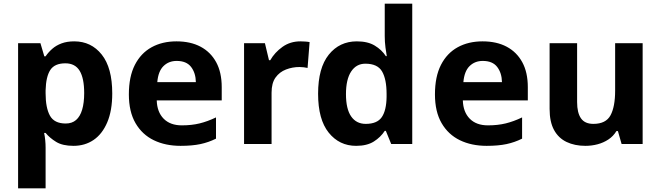

<svg xmlns="http://www.w3.org/2000/svg" viewBox="-20 -780 3579 1040"><path d="M382 -556Q474 -556 531 -484.5Q588 -413 588 -274Q588 -181 561 -117.5Q534 -54 487 -22Q440 10 378 10Q319 10 284 -11.5Q249 -33 227 -60H219Q223 -41 225 -20.5Q227 0 227 20V240H78V-546H199L220 -475H227Q242 -497 263 -515.5Q284 -534 313.5 -545Q343 -556 382 -556ZM334 -437Q276 -437 252.5 -401Q229 -365 227 -291V-275Q227 -196 250.5 -153.5Q274 -111 336 -111Q370 -111 392 -130Q414 -149 425 -186Q436 -223 436 -276Q436 -356 411.5 -396.5Q387 -437 334 -437Z M936 -556Q1012 -556 1066.5 -527Q1121 -498 1151 -443Q1181 -388 1181 -308V-236H829Q831 -173 866.5 -137Q902 -101 965 -101Q1018 -101 1061 -111.5Q1104 -122 1150 -144V-29Q1110 -9 1065.5 0.5Q1021 10 958 10Q876 10 813 -20.5Q750 -51 714 -113Q678 -175 678 -269Q678 -365 710.5 -428.5Q743 -492 801 -524Q859 -556 936 -556ZM937 -450Q894 -450 865.5 -422Q837 -394 832 -335H1041Q1040 -385 1015 -417.5Q990 -450 937 -450Z M1607 -556Q1618 -556 1633 -555Q1648 -554 1657 -552L1646 -412Q1639 -414 1625.5 -415.5Q1612 -417 1602 -417Q1564 -417 1529 -403.5Q1494 -390 1472.5 -360Q1451 -330 1451 -278V0H1302V-546H1415L1437 -454H1444Q1468 -496 1510 -526Q1552 -556 1607 -556Z M1909 10Q1818 10 1760.5 -61.5Q1703 -133 1703 -272Q1703 -412 1761 -484Q1819 -556 1913 -556Q1972 -556 2010 -533Q2048 -510 2070 -476H2075Q2072 -492 2068 -522.5Q2064 -553 2064 -585V-760H2213V0H2099L2070 -71H2064Q2042 -37 2005 -13.5Q1968 10 1909 10ZM1961 -109Q2023 -109 2048 -145.5Q2073 -182 2074 -255V-271Q2074 -351 2049.5 -393Q2025 -435 1959 -435Q1910 -435 1882 -392.5Q1854 -350 1854 -270Q1854 -190 1882 -149.5Q1910 -109 1961 -109Z M2594 -556Q2670 -556 2724.5 -527Q2779 -498 2809 -443Q2839 -388 2839 -308V-236H2487Q2489 -173 2524.5 -137Q2560 -101 2623 -101Q2676 -101 2719 -111.5Q2762 -122 2808 -144V-29Q2768 -9 2723.5 0.5Q2679 10 2616 10Q2534 10 2471 -20.5Q2408 -51 2372 -113Q2336 -175 2336 -269Q2336 -365 2368.5 -428.5Q2401 -492 2459 -524Q2517 -556 2594 -556ZM2595 -450Q2552 -450 2523.5 -422Q2495 -394 2490 -335H2699Q2698 -385 2673 -417.5Q2648 -450 2595 -450Z M3461 -546V0H3347L3327 -70H3319Q3302 -42 3275.5 -24.5Q3249 -7 3217 1.5Q3185 10 3151 10Q3093 10 3049 -11Q3005 -32 2981 -76Q2957 -120 2957 -190V-546H3106V-227Q3106 -169 3127 -139Q3148 -109 3194 -109Q3262 -109 3287 -155.5Q3312 -202 3312 -289V-546Z"/></svg>

Font: Noto Sans Cham
Style: Bold
Weight: 700
Version: Version 2.002